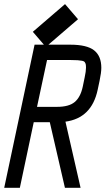

<svg xmlns="http://www.w3.org/2000/svg" viewBox="-23 -897 504 917"><path d="M195.8 -672.9 133.8 -745.1 287.6 -877.4 349.6 -805.2ZM153.8 -386.7H249.5Q306.2 -386.7 333.7 -409.7Q361.3 -432.6 372.1 -482.4L381.3 -526.9Q387.7 -556.6 387.7 -573.2Q387.7 -584.5 386.5 -589.8Q385.3 -595.2 381.8 -600.1Q378.4 -605 369.4 -606.7Q360.4 -608.4 347.9 -609.4Q335.4 -610.4 312.5 -610.4H201.7ZM312.5 -683.6Q392.1 -683.6 426.5 -656.5Q460.9 -629.4 460.9 -573.2Q460.9 -550.8 452.6 -511.2L443.4 -467.8Q414.6 -333 289.6 -315.9L361.8 0H287.1L214.8 -313.5H138.2L71.8 0H-2.9L142.1 -683.6Z"/></svg>

Font: Anka/Coder Narrow
Style: Italic
Weight: 400
Width: 3
Italic angle: -12°
Monospace: yes
Version: Version 001.100